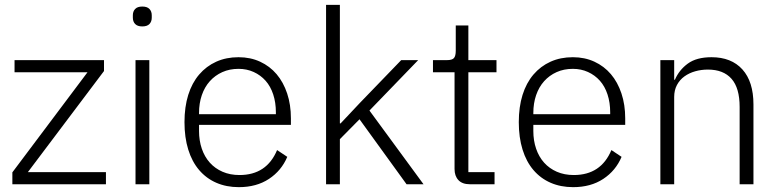

<svg xmlns="http://www.w3.org/2000/svg" viewBox="-20 -760 3214 792"><path d="M31 0V-49L341 -462H40V-512H409V-467L95 -50H417V0Z M567 -651Q547 -651 537.5 -661Q528 -671 528 -687V-697Q528 -713 537.5 -723Q547 -733 567 -733Q587 -733 596.5 -723Q606 -713 606 -697V-687Q606 -671 596.5 -661Q587 -651 567 -651ZM539 -512H596V0H539Z M965 12Q914 12 872.5 -6Q831 -24 801.5 -58.5Q772 -93 756.5 -143Q741 -193 741 -256Q741 -319 756.5 -368.5Q772 -418 801.5 -452.5Q831 -487 872 -505.5Q913 -524 964 -524Q1013 -524 1053 -505.5Q1093 -487 1121 -454Q1149 -421 1164.5 -374.5Q1180 -328 1180 -272V-245H801V-220Q801 -180 812.5 -146.5Q824 -113 845.5 -89Q867 -65 898 -51.5Q929 -38 968 -38Q1080 -38 1123 -141L1165 -113Q1141 -56 1089.5 -22Q1038 12 965 12ZM964 -476Q927 -476 897 -462.5Q867 -449 845.5 -425Q824 -401 812.5 -367.5Q801 -334 801 -294V-289H1118V-297Q1118 -337 1107 -370.5Q1096 -404 1075.5 -427Q1055 -450 1026.5 -463Q998 -476 964 -476Z M1325 -740H1382V-251H1385L1465 -336L1635 -512H1705L1504 -304L1727 0H1657L1463 -268L1382 -186V0H1325Z M1918 0Q1887 0 1871 -17Q1855 -34 1855 -63V-462H1766V-512H1824Q1845 -512 1852.5 -520.5Q1860 -529 1860 -551V-655H1912V-512H2028V-462H1912V-50H2020V0Z M2344 12Q2293 12 2251.5 -6Q2210 -24 2180.5 -58.5Q2151 -93 2135.5 -143Q2120 -193 2120 -256Q2120 -319 2135.5 -368.5Q2151 -418 2180.5 -452.5Q2210 -487 2251 -505.5Q2292 -524 2343 -524Q2392 -524 2432 -505.5Q2472 -487 2500 -454Q2528 -421 2543.5 -374.5Q2559 -328 2559 -272V-245H2180V-220Q2180 -180 2191.5 -146.5Q2203 -113 2224.5 -89Q2246 -65 2277 -51.5Q2308 -38 2347 -38Q2459 -38 2502 -141L2544 -113Q2520 -56 2468.5 -22Q2417 12 2344 12ZM2343 -476Q2306 -476 2276 -462.5Q2246 -449 2224.5 -425Q2203 -401 2191.5 -367.5Q2180 -334 2180 -294V-289H2497V-297Q2497 -337 2486 -370.5Q2475 -404 2454.5 -427Q2434 -450 2405.5 -463Q2377 -476 2343 -476Z M2704 0V-512H2761V-431H2764Q2781 -471 2817 -497.5Q2853 -524 2915 -524Q2997 -524 3042.5 -473.5Q3088 -423 3088 -329V0H3031V-319Q3031 -397 2997.5 -435Q2964 -473 2900 -473Q2873 -473 2848 -466Q2823 -459 2803.5 -445Q2784 -431 2772.5 -409.5Q2761 -388 2761 -360V0Z"/></svg>

Font: IBM Plex Sans Devanagari Light
Style: Regular
Weight: 300
Designer: Mike Abbink, Paul van der Laan, Pieter van Rosmalen, Erin McLaughlin
Foundry: Bold Monday
Version: Version 1.1